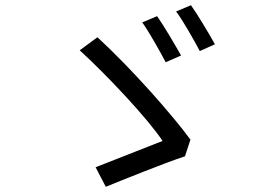

<svg xmlns="http://www.w3.org/2000/svg" viewBox="-20 -763 1040 737"><path d="M583 -701 526 -677C552 -641 594 -566 616 -524L675 -550C653 -589 608 -666 583 -701ZM713 -743 656 -719C683 -683 724 -610 747 -567L805 -593C783 -633 738 -708 713 -743ZM690 -163 711 -227C645 -318 482 -503 354 -620L286 -570C391 -474 548 -307 604 -222C549 -200 409 -145 347 -121L386 -46C453 -73 608 -136 690 -163Z"/></svg>

Font: Source Han Sans CN Regular
Style: Regular
Weight: 400
Designer: Ryoko NISHIZUKA (kana & ideographs); Paul D. Hunt (Latin, Greek & Cyrillic); Wenlong ZHANG (bopomofo); Sandoll Communica
Foundry: Adobe Systems Incorporated
Version: Version 1.004;PS 1.004;hotconv 1.0.82;makeotf.lib2.5.63406